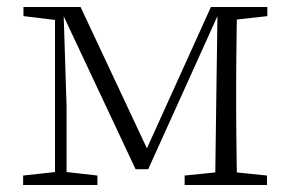

<svg xmlns="http://www.w3.org/2000/svg" viewBox="-20 -528 829 548"><path d="M367 -45 155 -496H151V-508H210L409 -84H390L582 -508H613V-496H607L403 -45ZM594 0 597 -223 601 -508H657Q656 -484 655.5 -443.5Q655 -403 654.5 -359.5Q654 -316 654 -283V-226Q654 -192 654.5 -148.5Q655 -105 655.5 -64.5Q656 -24 657 0ZM46 0V-27L146 -38H161L258 -27V0ZM507 0V-27L615 -38H635L742 -27V0ZM47 -482V-508H158V-470H146ZM137 0V-508H161L170 -224V0ZM622 -470V-508H743V-482L636 -470Z"/></svg>

Font: Noto Serif KR
Style: Regular
Weight: 200
Designer: Ryoko NISHIZUKA 西塚涼子 (kana & ideographs); Frank Grießhammer (Latin, Greek & Cyrillic); Wenlong ZHANG 张文龙 (bopomofo); San
Foundry: Adobe
Version: Version 2.001;hotconv 1.1.0;makeotfexe 2.6.0